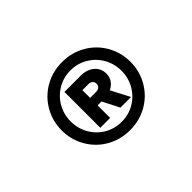

<svg xmlns="http://www.w3.org/2000/svg" viewBox="-80 -1072 909 909"><g transform="rotate(-45 375.0 -617.0)"><path d="M485 -658Q485 -624 459 -602.5Q433 -581 392 -581H349V-497H283V-737H392Q433 -737 459 -715Q485 -693 485 -658ZM418 -657Q418 -669 410 -676Q402 -683 388 -683H349V-631H388Q402 -631 410 -638Q418 -645 418 -657ZM367 -597H437L489 -497H418ZM145 -617Q145 -680 175.5 -732.5Q206 -785 258.5 -815Q311 -845 375 -845Q439 -845 491.5 -815Q544 -785 574.5 -732.5Q605 -680 605 -617Q605 -554 574.5 -501.5Q544 -449 491.5 -419Q439 -389 375 -389Q311 -389 258.5 -419Q206 -449 175.5 -501.5Q145 -554 145 -617ZM545 -617Q545 -664 522.5 -703.5Q500 -743 461 -766Q422 -789 375 -789Q328 -789 289 -766Q250 -743 227.5 -703.5Q205 -664 205 -617Q205 -570 227.5 -530.5Q250 -491 289 -468Q328 -445 375 -445Q422 -445 461 -468Q500 -491 522.5 -530.5Q545 -570 545 -617Z"/></g></svg>

Font: Martian Mono Custom sWd Rg
Style: Regular
Weight: 400
Width: 6
Monospace: yes
Designer: Alex Havermale
Foundry: Evil Martians
Version: Version 1.000